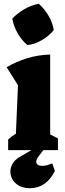

<svg xmlns="http://www.w3.org/2000/svg" viewBox="-20 -793 345 1014"><path d="M23 0V-56Q42 -74 64 -87L75 -343L15 -438Q66 -468 123.5 -485.5Q181 -503 245 -505V-83L286 -62V0ZM185 -773Q215 -746 236.5 -709.5Q258 -673 264 -634Q240 -604 202 -581.5Q164 -559 125 -555Q96 -578 74 -616Q52 -654 45 -695Q72 -723 108.5 -744.5Q145 -766 185 -773ZM138 201Q97 201 71 182Q45 163 37.5 134.5Q30 106 43 78Q56 50 92 31L196 -29H231L185 31Q167 54 172.5 68.5Q178 83 204 83Q217 83 230 79Q243 75 256 70L270 110Q224 201 138 201Z"/></svg>

Font: Piazzolla ExtraBold
Style: Regular
Weight: 800
Designer: Juan Pablo del Peral
Foundry: Huerta Tipografica
Version: Version 1.330